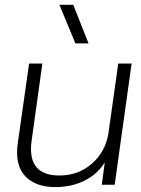

<svg xmlns="http://www.w3.org/2000/svg" viewBox="-20 -762 583 792"><path d="M208 9.8Q126.5 9.8 83.7 -35.6Q41 -81.1 53.2 -170.9L100.1 -500H154.8L110.8 -184.1Q89.4 -38.1 225.1 -38.1Q302.7 -38.1 358.2 -86.2Q413.6 -134.3 426.8 -209L467.8 -500H522.9L453.1 0H399.9L412.1 -91.8Q380.4 -42 327.1 -16.1Q273.9 9.8 208 9.8ZM225.1 -742.2H282.2L345.2 -583H291Z"/></svg>

Font: Human Sans Light
Style: Italic
Weight: 300
Italic angle: -8°
Designer: Tim Radville
Foundry: Continuum
Version: Version 1.000;FEAKit 1.0